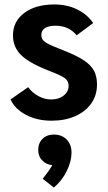

<svg xmlns="http://www.w3.org/2000/svg" viewBox="-20 -530 481 859"><path d="M27 0ZM27 -85 106 -140Q124 -115 152 -100Q180 -85 209 -85Q243 -85 265 -102.5Q287 -120 287 -146Q287 -167 271 -179.5Q255 -192 203 -212Q112 -247 75 -283Q38 -319 38 -372Q38 -434 88.5 -472Q139 -510 223 -510Q279 -510 324 -488.5Q369 -467 397 -427L323 -372Q288 -415 228 -415Q198 -415 181.5 -404.5Q165 -394 165 -374Q165 -360 172 -351Q179 -342 199 -332Q219 -322 263 -305Q322 -282 354.5 -260.5Q387 -239 400.5 -213.5Q414 -188 414 -152Q414 -104 388.5 -67.5Q363 -31 317 -10.5Q271 10 211 10Q146 10 96.5 -16Q47 -42 27 -85ZM300 153Q300 192 278.5 235.5Q257 279 221 309L171 270Q197 238 214 209Q186 206 168.5 187.5Q151 169 151 141Q151 110 170.5 91Q190 72 221 72Q257 72 278.5 94.5Q300 117 300 153Z"/></svg>

Font: Sarabun
Style: Bold
Weight: 700
Designer: Suppakit Chalermlarp | Katatrad Co.,Ltd.
Foundry: Cadson Demak Co.,Ltd.
Version: Version 1.000; ttfautohint (v1.6)